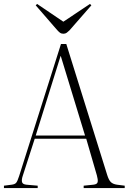

<svg xmlns="http://www.w3.org/2000/svg" viewBox="-30 -953 652 973"><path d="M-10 0V-12L29 -17Q46 -19 52.5 -27.5Q59 -36 67 -61L279 -730H306L513 -67Q521 -41 531.5 -30.5Q542 -20 563 -17L602 -12V0H394V-12L443 -17Q463 -19 465 -31Q467 -43 461 -64L407 -250H146L85 -61Q79 -43 81.5 -31Q84 -19 104 -17L161 -12V0ZM151 -266H401L278 -669H277ZM291 -782Q281 -782 273.5 -787.5Q266 -793 255 -806L151 -926L158 -933L291 -843L426 -933L433 -926L322 -799Q315 -792 308 -787Q301 -782 291 -782Z"/></svg>

Font: Literata 72pt ExtraLight
Style: Regular
Weight: 200
Designer: Latin by Veronika Burian and Jose Scaglione. Greek by Irene Vlachou. Cyrillic by Vera Evstafieva.
Foundry: TypeTogether
Version: Version 3.002